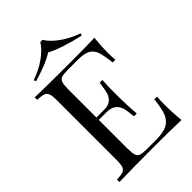

<svg xmlns="http://www.w3.org/2000/svg" viewBox="-263 -1025 1135 1135"><g transform="rotate(-45 304.5 -458.0)"><path d="M561 0Q493 -3 332 -3Q140 -3 42 0V-20Q78 -22 94.5 -28Q111 -34 117 -51Q123 -68 123 -106V-602Q123 -640 117 -657Q111 -674 94.5 -680Q78 -686 42 -688V-708Q140 -705 332 -705Q479 -705 541 -708Q534 -642 534 -590Q534 -551 537 -528H514Q507 -593 496 -624.5Q485 -656 459 -670.5Q433 -685 380 -685H297Q261 -685 244.5 -679.5Q228 -674 222 -657Q216 -640 216 -602V-366H282Q317 -366 336 -382.5Q355 -399 361.5 -421.5Q368 -444 372 -478L375 -498H398Q395 -456 395 -404V-356Q395 -305 401 -214H378Q377 -221 372 -262.5Q367 -304 344.5 -325Q322 -346 282 -346H216V-106Q216 -68 222 -51Q228 -34 244.5 -28.5Q261 -23 297 -23H370Q432 -23 464.5 -39.5Q497 -56 512 -92.5Q527 -129 534 -200H557Q554 -173 554 -128Q554 -71 561 0ZM502 -784 497 -770Q437 -783 378.5 -802Q320 -821 286 -840Q258 -821 210.5 -802Q163 -783 115 -770L110 -784Q174 -806 223.5 -841.5Q273 -877 297 -916H315Q339 -877 388.5 -841.5Q438 -806 502 -784Z"/></g></svg>

Font: Playfair Display SC
Style: Regular
Weight: 400
Designer: Claus Eggers Sørensen
Foundry: Claus Eggers Sørensen
Version: Version 1.200; ttfautohint (v1.6)